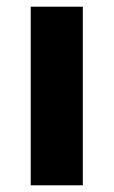

<svg xmlns="http://www.w3.org/2000/svg" viewBox="-20 -555 341 575"><path d="M72 0V-535H228V0Z"/></svg>

Font: Montserrat Z
Style: Bold
Weight: 700
Designer: Julieta Ulanovsky
Foundry: Julieta Ulanovsky
Version: Version 8.000